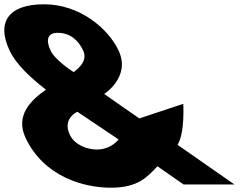

<svg xmlns="http://www.w3.org/2000/svg" viewBox="-171 -860 1164 895"><path d="M683.3 -376 478.4 -308 314.5 -422C314.5 -422 440.2 -501 381.5 -625C332.8 -728 199.9 -840 34.9 -840C-136.1 -840 -187 -753 -126.5 -625C-95.7 -560 -33.3 -502 43 -442C-29.8 -391 -100.3 -320 -51.6 -217C34.9 -34 223.1 15 345.1 15C472.1 15 514.9 -34 562.8 -85L685 0H922L656.5 -185C691.5 -240 683.3 -376 683.3 -376ZM97.8 -707C158.8 -707 195.7 -669 216.5 -625C237.3 -581 203.4 -547 172.3 -524C172.3 -524 87.2 -577 64.5 -625C43.7 -669 46.8 -707 97.8 -707ZM381.7 -210C381.7 -210 347.9 -163 279.9 -163C235.9 -163 177 -184 154.3 -232C118.4 -308 189.7 -339 189.7 -339Z"/></svg>

Font: Hussar
Style: BdOpOblFive
Weight: 700
Foundry: Cannot Into Space Fonts
Version: Version 2.00